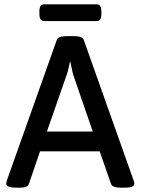

<svg xmlns="http://www.w3.org/2000/svg" viewBox="-20 -870 653 892"><path d="M9 -16Q9 -22 12 -32L244 -685Q250 -702 289 -702H324Q363 -702 369 -685L601 -31Q604 -22 604 -16Q604 2 559 2H541Q503 2 496 -15L443 -167H166L114 -15Q107 2 72 2H57Q9 2 9 -16ZM411 -259 320 -523Q316 -537 312.5 -556Q309 -575 307 -583H305Q297 -541 290 -523L198 -259ZM163 -805V-817Q163 -834 168.5 -842Q174 -850 186 -850H428Q440 -850 445.5 -842Q451 -834 451 -817V-805Q451 -788 445.5 -780Q440 -772 428 -772H186Q174 -772 168.5 -780Q163 -788 163 -805Z"/></svg>

Font: Asap-Medium
Style: Regular
Weight: 500
Designer: Pablo Cosgaya
Foundry: Omnibus-Type
Version: Version 2.000; ttfautohint (v1.8)